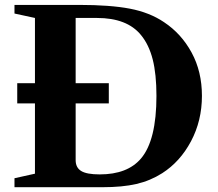

<svg xmlns="http://www.w3.org/2000/svg" viewBox="-20 -782 909 802"><path d="M40.5 0V-37.5L126 -56.5V-350H52V-434.5H126V-707L40.5 -725.5V-761.5H311Q440 -761.5 522.5 -745.8Q605 -730 665 -689.5Q737.5 -641.5 780.5 -562.2Q823.5 -483 823.5 -381.5Q823.5 -278 778 -192.2Q732.5 -106.5 657.5 -58.5Q608 -27 549.8 -13.5Q491.5 0 407.5 0ZM396.5 -53.5Q512.5 -53.5 569 -120Q633.5 -196 633.5 -381.5Q633.5 -472.5 617.8 -534Q602 -595.5 569 -635.5Q511 -707 385 -707H296V-434.5H434.5V-350H296V-113Q296 -82 319 -67.8Q342 -53.5 396.5 -53.5Z"/></svg>

Font: Libre Caslon Text
Style: Bold
Weight: 700
Designer: Pablo Impallari, Rodrigo Fuenzalida, Katja Schimmel
Foundry: Pablo Impallari, Rodrigo Fuenzalida
Version: Version 2.000